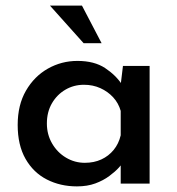

<svg xmlns="http://www.w3.org/2000/svg" viewBox="-20 -654 632 684"><path d="M254 10Q195 10 147 -14.5Q99 -39 71 -88Q43 -137 43 -209Q43 -280 72.5 -331Q102 -382 150.5 -409.5Q199 -437 256 -437Q316 -437 354.5 -411.5Q393 -386 415 -352L408 -336L418 -419H513V0H410V-105L421 -80Q417 -72 404 -57.5Q391 -43 369.5 -27Q348 -11 319.5 -0.5Q291 10 254 10ZM282 -74Q315 -74 341 -86Q367 -98 385 -120Q403 -142 410 -172V-259Q402 -287 383 -307.5Q364 -328 337.5 -340Q311 -352 279 -352Q243 -352 213 -334.5Q183 -317 165 -286Q147 -255 147 -214Q147 -175 165.5 -143Q184 -111 215 -92.5Q246 -74 282 -74ZM158 -634H272L342 -500H278Z"/></svg>

Font: Josefin Sans Thin Medium
Style: Regular
Weight: 500
Version: Version 2.000